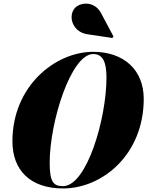

<svg xmlns="http://www.w3.org/2000/svg" viewBox="-20 -1052 830 1082"><path d="M472 -859 613.5 -838 619.5 -846.5 549.5 -978C510.5 -1051.5 424 -1039.5 397 -1000.5C364 -952.5 392.5 -871 472 -859ZM335 10C558 10 790 -182 790 -495C790 -658 678 -760 505 -760C292 -760 50 -568 50 -255C50 -92 152 10 335 10ZM505 -747.5C559 -747.5 580 -703.5 580 -615C580 -383 469 -3 335 -3C281 -3 260 -26.5 260 -135C260 -367 381 -747.5 505 -747.5Z"/></svg>

Font: Bodoni* 16pt Fatface
Style: Italic
Weight: 900
Italic angle: -13°
Version: Version 2.3